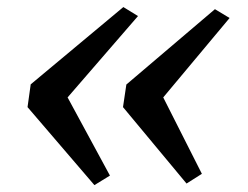

<svg xmlns="http://www.w3.org/2000/svg" viewBox="-20 -579 704 544"><path d="M329.5 -559 371 -533.5 171.5 -303 291.5 -81.5 247.5 -54.5 58 -275.5 67 -340ZM589 -553 630.5 -528 442.5 -303 552 -86.5 508.5 -59 328.5 -275.5 338 -339.5Z"/></svg>

Font: Merriweather 48pt Medium
Style: Italic
Weight: 500
Italic angle: -7.8°
Version: Version 2.101